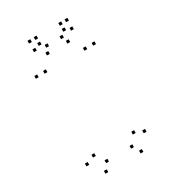

<svg xmlns="http://www.w3.org/2000/svg" viewBox="-226 -1070 1073 1198"><g transform="rotate(-30 310.0 -471.0)"><path d="M446.5 10V-10H426.5V10ZM526.5 -89V-109H506.5V-89ZM526.5 -720V-740H506.5V-720ZM463.5 -720V-740H443.5V-720ZM463.5 -116V-136H443.5V-116ZM410 -45V-65H390V-45ZM230 -45V-65H210V-45ZM176.5 -116V-136H156.5V-116ZM176.5 -720V-740H156.5V-720ZM113.5 -720V-740H93.5V-720ZM113.5 -89V-109H93.5V-89ZM193.5 10V-10H173.5V10ZM393.5 -811.5V-831.5H373.5V-811.5ZM453.5 -870V-890H433.5V-870ZM453.5 -931.5V-951.5H433.5V-931.5ZM408.5 -931.5V-951.5H388.5V-931.5ZM408.5 -888.5V-908.5H388.5V-888.5ZM373.5 -855.5V-875.5H353.5V-855.5ZM266.5 -855.5V-875.5H246.5V-855.5ZM231.5 -888.5V-908.5H211.5V-888.5ZM231.5 -931.5V-951.5H211.5V-931.5ZM186.5 -931.5V-951.5H166.5V-931.5ZM186.5 -869.5V-889.5H166.5V-869.5ZM246.5 -811.5V-831.5H226.5V-811.5Z"/></g></svg>

Font: Monaspace Krypton Dots Var
Style: Regular
Weight: 400
Designer: Riley Cran and the Lettermatic Team
Version: Version 1.100 (Monaspace Krypton Dots)